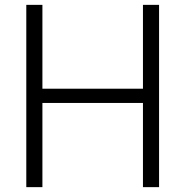

<svg xmlns="http://www.w3.org/2000/svg" viewBox="-20 -770 763 790"><path d="M88.2 0V-750H154.5V-405H568.2V-750H634.5V0H568.2V-346.4H154.5V0Z"/></svg>

Font: Spartan
Style: Regular
Weight: 400
Designer: Matt Bailey, Mirko Velimirovic
Foundry: Matt Bailey
Version: Version 1.005